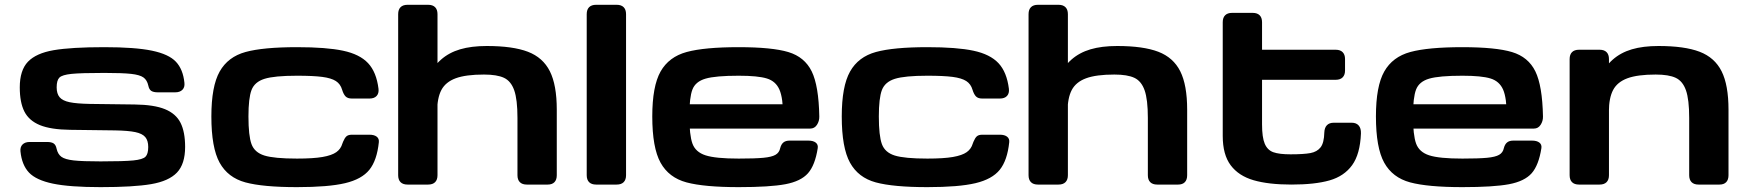

<svg xmlns="http://www.w3.org/2000/svg" viewBox="-20 -770 7278 801"><path d="M65.4 -138.2Q63.5 -156.7 74 -167.2Q84.5 -177.7 104 -177.7H176Q194.7 -177.7 203.8 -171.6Q212.9 -165.5 216 -149.9Q221.2 -126.5 236.5 -115.6Q251.8 -104.7 287.7 -100.7Q323.7 -96.7 399.6 -96.7Q497 -96.7 536.3 -100.7Q575.6 -104.7 587 -116.2Q598.4 -127.7 598.4 -156.6Q598.4 -183.7 586 -198.2Q573.6 -212.8 544.3 -218.9Q515 -225 460.5 -226L272.9 -228.4Q192.1 -229.4 146.5 -248Q101 -266.7 81.7 -304.7Q62.5 -342.7 62.5 -405.3Q62.5 -476.8 96.6 -512.5Q130.8 -548.1 204.2 -560.7Q277.6 -573.2 415.2 -573.2Q543.9 -573.2 614 -558.6Q684.1 -544 713.9 -512.4Q743.8 -480.7 749.4 -424.3Q751.4 -405.8 740.9 -395.3Q730.4 -384.8 710.8 -384.8H638.9Q620.1 -384.8 611 -390.9Q602 -397 598.8 -412.6Q593.7 -436 578.4 -446.9Q563.1 -457.8 527.1 -461.8Q491.1 -465.8 415.2 -465.8Q317.9 -465.8 278.6 -461.8Q239.3 -457.8 227.8 -446.3Q216.4 -434.8 216.4 -405.9Q216.4 -378.8 228.8 -364.3Q241.2 -349.7 270.5 -343.6Q299.8 -337.5 354.3 -336.5L541.9 -334.1Q622.8 -333.1 668.3 -314.5Q713.9 -295.8 733.1 -257.8Q752.3 -219.8 752.3 -157.2Q752.3 -85.7 718.2 -50Q684.1 -14.4 610.6 -1.8Q537.2 10.7 399.6 10.7Q270.9 10.7 200.8 -3.9Q130.8 -18.5 100.9 -50.1Q71.1 -81.8 65.4 -138.2Z M861.8 -284.2Q861.8 -410.1 896.4 -471.5Q931 -532.9 1004.4 -553.1Q1077.9 -573.2 1219.2 -573.2Q1342.1 -573.2 1411.4 -558.4Q1480.7 -543.7 1515.6 -506.5Q1550.5 -469.3 1559.1 -399.4Q1561.2 -380.4 1551.1 -369.6Q1541 -358.9 1521.5 -358.9H1447.9Q1430.6 -358.9 1421.9 -367.6Q1413.2 -376.4 1407.3 -395.5Q1400.5 -419.4 1381.2 -431.9Q1361.9 -444.3 1324.3 -449.2Q1286.7 -454.1 1219.2 -454.1Q1124.5 -454.1 1083.3 -441.1Q1042.2 -428.1 1029.3 -394.4Q1016.5 -360.7 1016.5 -284.2Q1016.5 -203.7 1029.2 -168.9Q1041.9 -134.1 1082.9 -121.2Q1123.8 -108.4 1219.2 -108.4Q1286.9 -108.4 1325.5 -115.1Q1364.2 -121.8 1383 -135.2Q1401.9 -148.5 1408.3 -170.9Q1409.9 -175.6 1411.4 -178.9Q1418 -194.7 1425.5 -201.4Q1433.1 -208 1448.3 -208H1521.5Q1541 -208 1551.6 -199.8Q1562.1 -191.6 1560.5 -176.8Q1552.6 -100.9 1520.9 -61.6Q1489.2 -22.3 1419.5 -5.8Q1349.9 10.7 1219.2 10.7Q1076.9 10.7 1003.8 -9.1Q930.7 -29 896.2 -91.4Q861.8 -153.8 861.8 -284.2Z M1641.1 -39.1V-710.9Q1641.1 -730 1651.1 -740Q1661.1 -750 1680.2 -750H1766.1Q1785.2 -750 1795.2 -740Q1805.2 -730 1805.2 -710.9V-39.1Q1805.2 -20 1795.2 -10Q1785.2 0 1766.1 0H1680.2Q1661.1 0 1651.1 -10Q1641.1 -20 1641.1 -39.1ZM2138.8 -39.1V-278.2Q2138.8 -354.8 2125.3 -393.2Q2111.8 -431.6 2082.7 -445.3Q2053.5 -459 1999.1 -459Q1923.5 -459 1881.3 -443.5Q1839.1 -427.9 1821.4 -394.6Q1803.8 -361.3 1803.8 -304.2L1762.8 -443.8Q1786.3 -491.5 1819.6 -521Q1852.9 -550.5 1899.6 -564.3Q1946.3 -578.1 2010.8 -578.1Q2119.4 -578.1 2182.3 -554.1Q2245.2 -530 2274 -472.6Q2302.8 -415.1 2302.8 -312.5V-39.1Q2302.8 -20 2293.1 -10Q2283.4 0 2265.2 0H2177.8Q2158.8 0 2148.8 -10Q2138.8 -20 2138.8 -39.1Z M2427.7 -39.1V-710.9Q2427.7 -730 2437.7 -740Q2447.8 -750 2466.8 -750H2552.7Q2571.8 -750 2581.8 -740Q2591.8 -730 2591.8 -710.9V-39.1Q2591.8 -20 2581.8 -10Q2571.8 0 2552.7 0H2466.8Q2447.8 0 2437.7 -10Q2427.7 -20 2427.7 -39.1Z M2701.2 -284.2Q2701.2 -410.3 2735.8 -471.6Q2770.5 -532.9 2844.8 -553.1Q2919 -573.2 3061.9 -573.2Q3201 -573.2 3268.9 -552.8Q3336.8 -532.3 3366.3 -472.3Q3395.7 -412.2 3398 -283.9Q3398.4 -264.9 3388.3 -249.3Q3378.1 -233.6 3360.4 -233.6H3285.6Q3274 -233.6 3265.2 -241.3Q3256.3 -248.9 3251.6 -260.9Q3246.9 -272.9 3246.9 -285.2Q3247.1 -361 3231.7 -396.1Q3216.4 -431.2 3179.2 -442.6Q3141.9 -454.1 3061.9 -454.1Q2964.8 -454.1 2923.1 -441.8Q2881.4 -429.6 2868.7 -396.5Q2855.9 -363.4 2855.9 -287.1Q2855.9 -206.3 2868.8 -170.9Q2881.7 -135.5 2923.4 -122Q2965 -108.4 3061.9 -108.4Q3129.6 -108.4 3164.6 -111.7Q3199.5 -115 3215.3 -124.2Q3231.1 -133.3 3234.9 -152.1Q3239 -168.1 3248.3 -175.7Q3257.7 -183.4 3274 -183.4H3352.4Q3372.3 -183.4 3383 -175.2Q3393.7 -167 3391.5 -152.1Q3380.4 -80.7 3350.8 -47.2Q3321.3 -13.8 3256.6 -1.5Q3192 10.7 3061.9 10.7Q2917.8 10.7 2844 -9.1Q2770.2 -29 2735.7 -91.4Q2701.2 -153.8 2701.2 -284.2ZM2780.2 -335H3333.6Q3348.9 -335 3357.4 -329.7Q3365.9 -324.4 3369.3 -313.7Q3372.7 -303 3372.7 -284.2Q3372.7 -278.2 3372.3 -271.2Q3372 -256.6 3369.3 -249Q3366.6 -241.4 3359.6 -237.4Q3352.5 -233.4 3339.5 -233.4H2780.2Q2764.8 -233.4 2756.3 -238.7Q2747.9 -243.9 2744.5 -254.6Q2741.1 -265.3 2741.1 -284.2Q2741.1 -303 2744.5 -313.7Q2747.9 -324.4 2756.3 -329.7Q2764.8 -335 2780.2 -335Z M3491.7 -284.2Q3491.7 -410.1 3526.3 -471.5Q3560.8 -532.9 3634.3 -553.1Q3707.8 -573.2 3849.1 -573.2Q3972 -573.2 4041.3 -558.4Q4110.5 -543.7 4145.5 -506.5Q4180.4 -469.3 4189 -399.4Q4191.1 -380.4 4181 -369.6Q4170.9 -358.9 4151.4 -358.9H4077.7Q4060.4 -358.9 4051.8 -367.6Q4043.1 -376.4 4037.2 -395.5Q4030.4 -419.4 4011.1 -431.9Q3991.8 -444.3 3954.2 -449.2Q3916.6 -454.1 3849.1 -454.1Q3754.4 -454.1 3713.2 -441.1Q3672.1 -428.1 3659.2 -394.4Q3646.4 -360.7 3646.4 -284.2Q3646.4 -203.7 3659.1 -168.9Q3671.8 -134.1 3712.7 -121.2Q3753.7 -108.4 3849.1 -108.4Q3916.8 -108.4 3955.4 -115.1Q3994 -121.8 4012.9 -135.2Q4031.7 -148.5 4038.2 -170.9Q4039.7 -175.6 4041.3 -178.9Q4047.9 -194.7 4055.4 -201.4Q4063 -208 4078.2 -208H4151.4Q4170.9 -208 4181.4 -199.8Q4192 -191.6 4190.4 -176.8Q4182.5 -100.9 4150.8 -61.6Q4119 -22.3 4049.4 -5.8Q3979.8 10.7 3849.1 10.7Q3706.7 10.7 3633.6 -9.1Q3560.5 -29 3526.1 -91.4Q3491.7 -153.8 3491.7 -284.2Z M4271 -39.1V-710.9Q4271 -730 4281 -740Q4291 -750 4310.1 -750H4396Q4415 -750 4425 -740Q4435.1 -730 4435.1 -710.9V-39.1Q4435.1 -20 4425 -10Q4415 0 4396 0H4310.1Q4291 0 4281 -10Q4271 -20 4271 -39.1ZM4768.7 -39.1V-278.2Q4768.7 -354.8 4755.2 -393.2Q4741.7 -431.6 4712.5 -445.3Q4683.4 -459 4629 -459Q4553.4 -459 4511.2 -443.5Q4468.9 -427.9 4451.3 -394.6Q4433.7 -361.3 4433.7 -304.2L4392.7 -443.8Q4416.2 -491.5 4449.5 -521Q4482.8 -550.5 4529.5 -564.3Q4576.2 -578.1 4640.7 -578.1Q4749.3 -578.1 4812.2 -554.1Q4875.1 -530 4903.9 -472.6Q4932.7 -415.1 4932.7 -312.5V-39.1Q4932.7 -20 4923 -10Q4913.3 0 4895.1 0H4807.7Q4788.7 0 4778.7 -10Q4768.7 -20 4768.7 -39.1Z M5081.1 -203.1V-677.2Q5081.1 -696.3 5091.1 -706.3Q5101.1 -716.3 5120.1 -716.3H5206.1Q5225.1 -716.3 5235.1 -706.3Q5245.1 -696.3 5245.1 -677.2V-562.5H5552.2Q5571.3 -562.5 5581.3 -552.4Q5591.3 -542.4 5591.3 -523.8V-475.6Q5591.3 -457.2 5581.3 -447.2Q5571.3 -437.1 5552.2 -437.1H5245.1V-251.2Q5245.1 -196.7 5256.4 -170.3Q5267.7 -143.8 5292.1 -135Q5316.6 -126.2 5363.8 -126.2Q5418.9 -126.2 5446.9 -131.4Q5474.8 -136.6 5489.4 -155.4Q5503.9 -174.1 5504.9 -217.5Q5505.7 -237.3 5515.8 -247.7Q5525.9 -258 5544.4 -258H5619.1Q5638.2 -258 5648.3 -246.4Q5658.4 -234.9 5657.7 -213.1Q5654.2 -126.9 5620.9 -80.9Q5587.6 -34.9 5526.6 -17.4Q5465.6 0 5367.6 0Q5272.3 0 5209.9 -18.1Q5147.5 -36.2 5114.3 -80.5Q5081.1 -124.8 5081.1 -203.1Z M5720.2 -284.2Q5720.2 -410.3 5754.9 -471.6Q5789.6 -532.9 5863.8 -553.1Q5938.1 -573.2 6081 -573.2Q6220 -573.2 6287.9 -552.8Q6355.9 -532.3 6385.3 -472.3Q6414.7 -412.2 6417.1 -283.9Q6417.5 -264.9 6407.3 -249.3Q6397.2 -233.6 6379.5 -233.6H6304.7Q6293.1 -233.6 6284.2 -241.3Q6275.4 -248.9 6270.7 -260.9Q6265.9 -272.9 6265.9 -285.2Q6266.1 -361 6250.8 -396.1Q6235.4 -431.2 6198.2 -442.6Q6160.9 -454.1 6081 -454.1Q5983.9 -454.1 5942.2 -441.8Q5900.5 -429.6 5887.7 -396.5Q5874.9 -363.4 5874.9 -287.1Q5874.9 -206.3 5887.8 -170.9Q5900.8 -135.5 5942.4 -122Q5984.1 -108.4 6081 -108.4Q6148.6 -108.4 6183.6 -111.7Q6218.6 -115 6234.3 -124.2Q6250.1 -133.3 6253.9 -152.1Q6258 -168.1 6267.4 -175.7Q6276.8 -183.4 6293.1 -183.4H6371.5Q6391.3 -183.4 6402 -175.2Q6412.7 -167 6410.5 -152.1Q6399.4 -80.7 6369.9 -47.2Q6340.3 -13.8 6275.7 -1.5Q6211 10.7 6081 10.7Q5936.8 10.7 5863 -9.1Q5789.3 -29 5754.7 -91.4Q5720.2 -153.8 5720.2 -284.2ZM5799.2 -335H6352.6Q6368 -335 6376.5 -329.7Q6385 -324.4 6388.3 -313.7Q6391.7 -303 6391.7 -284.2Q6391.7 -278.2 6391.3 -271.2Q6391 -256.6 6388.3 -249Q6385.6 -241.4 6378.6 -237.4Q6371.6 -233.4 6358.5 -233.4H5799.2Q5783.9 -233.4 5775.4 -238.7Q5766.9 -243.9 5763.5 -254.6Q5760.2 -265.3 5760.2 -284.2Q5760.2 -303 5763.5 -313.7Q5766.9 -324.4 5775.4 -329.7Q5783.9 -335 5799.2 -335Z M6528.3 -39.1V-523.4Q6528.3 -542.5 6538.3 -552.5Q6548.3 -562.5 6567.4 -562.5H6653.3Q6672.4 -562.5 6682.4 -552.5Q6692.4 -542.5 6692.4 -523.4V-39.1Q6692.4 -20 6682.4 -10Q6672.4 0 6653.3 0H6567.4Q6548.3 0 6538.3 -10Q6528.3 -20 6528.3 -39.1ZM7027.1 -39.1V-278.2Q7027.1 -354.8 7013.6 -393.2Q7000.1 -431.6 6970.9 -445.3Q6941.8 -459 6887.4 -459Q6811.8 -459 6769.6 -443.5Q6727.3 -427.9 6709.7 -394.6Q6692.1 -361.3 6692.1 -304.2L6651.1 -443.8Q6674.6 -491.5 6707.9 -521Q6741.2 -550.5 6787.9 -564.3Q6834.6 -578.1 6899.1 -578.1Q7007.7 -578.1 7070.6 -554.1Q7133.5 -530 7162.3 -472.6Q7191.1 -415.1 7191.1 -312.5V-39.1Q7191.1 -20 7181.4 -10Q7171.7 0 7153.5 0H7066.1Q7047.1 0 7037.1 -10Q7027.1 -20 7027.1 -39.1Z"/></svg>

Font: Gyrochrome
Style: Regular
Weight: 400
Designer: David Moles
Foundry: David Moles
Version: Version 1.005;Glyphs 3.2.3 (3260)